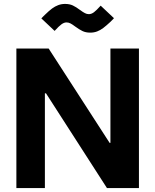

<svg xmlns="http://www.w3.org/2000/svg" viewBox="-20 -953 787 973"><path d="M63 -707H207.5V0H63ZM207.5 -488.8 215.3 -480H205.6V-707H226.6L541.5 -219.7L531.7 -229H541.5V0H522ZM539.6 -707H684.1V0H539.6ZM361.3 -818.4Q347.2 -829.1 337.4 -834.2Q327.6 -839.4 316.9 -839.4Q304.7 -839.4 291.5 -829.8Q278.3 -820.3 256.8 -796.4L189.5 -859.9Q194.3 -864.7 199 -869.6Q203.6 -874.5 208 -878.4Q229 -898.9 243.9 -909.9Q258.8 -920.9 275.1 -927Q291.5 -933.1 309.6 -933.1Q332.5 -933.1 349.1 -925.3Q365.7 -917.5 385.7 -902.3Q400.4 -891.6 410.2 -886.5Q419.9 -881.3 430.2 -881.3Q443.4 -881.3 456.3 -891.1Q469.2 -900.9 490.2 -924.3L557.6 -860.8Q553.2 -856 548.8 -851.6Q544.4 -847.2 539.6 -842.3Q518.6 -822.8 503.4 -811.3Q488.3 -799.8 472.2 -793.7Q456.1 -787.6 437.5 -787.6Q414.6 -787.6 397.9 -795.7Q381.3 -803.7 361.3 -818.4Z"/></svg>

Font: Wanted Sans Std Variable
Style: Regular
Weight: 400
Designer: Original Design by Kil Hyung-jin and Kang Hanbin, Wanted Lab, Inc;
Foundry: Wanted Lab, Inc.
Version: Version 1.003;Glyphs 3.2 (3227)